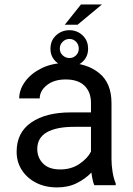

<svg xmlns="http://www.w3.org/2000/svg" viewBox="-20 -815 584 845"><path d="M395 0Q390.6 -9.8 387.5 -24.7Q384.3 -39.6 382.3 -55.7Q356.9 -28.8 318.8 -9.5Q280.8 9.8 231.9 9.8Q178.2 9.8 137.9 -11.2Q97.7 -32.2 75.4 -67.6Q53.2 -103 53.2 -147Q53.2 -231.9 117.7 -276.1Q182.1 -320.3 291 -320.3H380.4V-362.3Q380.4 -409.2 352.3 -437.3Q324.2 -465.3 269 -465.3Q217.8 -465.3 186.3 -440.2Q154.8 -415 154.8 -381.8H64.5Q64.5 -419.9 90.3 -455.8Q116.2 -491.7 163.3 -514.9Q210.4 -538.1 274.4 -538.1Q360.4 -538.1 415.5 -494.1Q470.7 -450.2 470.7 -361.3V-115.2Q470.7 -88.9 475.3 -59.1Q480 -29.3 489.3 -7.8V0ZM245.1 -69.3Q293.9 -69.3 329.8 -93.8Q365.7 -118.2 380.4 -147.9V-256.8H305.7Q228 -256.8 186 -232.7Q144 -208.5 144 -159.2Q144 -121.6 169.4 -95.5Q194.8 -69.3 245.1 -69.3ZM265.1 -706.1 336.4 -795.4H428.7L321.3 -706.1ZM202.1 -600.6Q202.1 -636.7 226.8 -659.4Q251.5 -682.1 285.6 -682.1Q319.3 -682.1 343.5 -659.4Q367.7 -636.7 367.7 -600.6Q367.7 -565.4 343.5 -543.2Q319.3 -521 285.6 -521Q251.5 -521 226.8 -543.2Q202.1 -565.4 202.1 -600.6ZM243.2 -600.6Q243.2 -583.5 255.9 -571.5Q268.6 -559.6 285.6 -559.6Q302.7 -559.6 314.7 -571.5Q326.7 -583.5 326.7 -600.6Q326.7 -619.1 314.7 -631.3Q302.7 -643.6 285.6 -643.6Q268.6 -643.6 255.9 -631.3Q243.2 -619.1 243.2 -600.6Z"/></svg>

Font: Vazirmatn UI
Style: Regular
Weight: 400
Designer: Saber Rastikerdar
Foundry: Saber Rastikerdar
Version: Version 33.003